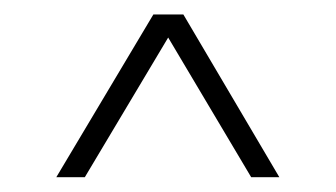

<svg xmlns="http://www.w3.org/2000/svg" viewBox="-20 -720 465 266"><path d="M58 -474.5 192.5 -700H234L367 -474.5H328L213 -668L97.5 -474.5Z"/></svg>

Font: Imbue Thin 10pt
Style: Regular
Weight: 400
Version: Version 1.102